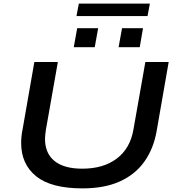

<svg xmlns="http://www.w3.org/2000/svg" viewBox="-20 -1030 973 1062"><path d="M436 12Q263 12 180 -55Q97 -122 97 -239Q97 -257 99 -276.5Q101 -296 105 -315L170 -687H300L234 -313Q232 -299 230.5 -286.5Q229 -274 229 -262Q229 -182 281.5 -139.5Q334 -97 435 -97Q552 -97 626 -153Q700 -209 718 -313L784 -687H913L846 -303Q829 -207 778.5 -136Q728 -65 643 -26.5Q558 12 436 12ZM388 -769 407 -874H523L504 -769ZM636 -769 655 -874H771L753 -769ZM403 -941 416 -1010H809L796 -941Z"/></svg>

Font: Archivo Expanded Medium
Style: Italic
Weight: 500
Width: 7
Italic angle: -10°
Designer: Hector Gatti
Foundry: Omnibus-Type
Version: Version 2.001